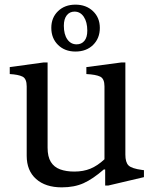

<svg xmlns="http://www.w3.org/2000/svg" viewBox="-20 -797 661 827"><path d="M246 10Q176 10 135.5 -26Q95 -62 95 -126V-425Q95 -458 77 -467Q59 -476 22 -478V-508L168 -528H185V-161Q185 -122 199 -99.5Q213 -77 239 -67.5Q265 -58 300 -58Q339 -58 369.5 -70.5Q400 -83 430 -111V-425Q430 -458 411.5 -467Q393 -476 352 -478V-508L503 -528H520V-131Q520 -98 533.5 -84.5Q547 -71 592 -65L600 -64V-34L447 2H433V-67H427Q380 -26 340 -8Q300 10 246 10ZM305 -575Q259 -575 230 -603.5Q201 -632 201 -677Q201 -721 230 -749Q259 -777 305 -777Q351 -777 380.5 -749Q410 -721 410 -677Q410 -632 381 -603.5Q352 -575 305 -575ZM310 -606Q331 -606 343.5 -621Q356 -636 356 -665Q356 -702 341 -724.5Q326 -747 301 -747Q280 -747 267.5 -731Q255 -715 255 -686Q255 -649 270 -627.5Q285 -606 310 -606Z"/></svg>

Font: Hedvig Letters Serif 18pt
Style: Regular
Weight: 400
Designer: Alexander Örn & Tor Weibull
Foundry: Kanon Foundry
Version: Version 1.000